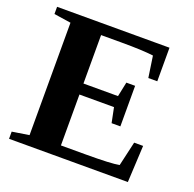

<svg xmlns="http://www.w3.org/2000/svg" viewBox="-118 -775 902 895"><g transform="rotate(20 333.5 -327.5)"><path d="M17.1 -35.6 101.1 -48.8V-606.4L17.1 -619.1V-654.8H574.7V-488.3H530.3L514.6 -594.2Q460 -601.1 356.4 -601.1H254.9V-360.8H426.3L441.4 -433.1H484.9V-231.9H441.4L426.3 -306.2H254.9V-53.7H378.4Q504.4 -53.7 543.5 -61.5L571.3 -182.6H615.7L606.4 0H17.1Z"/></g></svg>

Font: Tinos
Style: Bold
Weight: 700
Designer: Steve Matteson
Foundry: Monotype Imaging Inc.
Version: Version 1.23